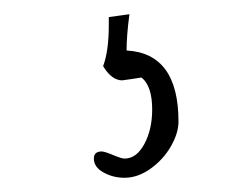

<svg xmlns="http://www.w3.org/2000/svg" viewBox="-20 -31 343 270"><path d="M112 192Q112 182 123 182Q127 182 139 187Q151 192 155 192Q172 192 183 171.5Q194 151 194 123Q194 90 179 78L166 80L152 82Q137 82 125 62Q133 41 133 4V-7L162 -11Q158 19 158 40Q231 44 231 140Q231 156 220.5 174.5Q210 193 192 206Q174 219 155 219Q139 219 125.5 211.5Q112 204 112 192Z"/></svg>

Font: Amatic SC
Style: Regular
Weight: 400
Designer: Multiple Designers
Foundry: Vernon Adams
Version: Version 2.505